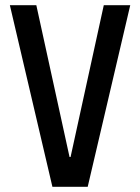

<svg xmlns="http://www.w3.org/2000/svg" viewBox="-20 -720 540 740"><path d="M182 0 18 -700H120L248 -115H252L380 -700H482L318 0Z"/></svg>

Font: Cuprum Medium
Style: Regular
Weight: 500
Designer: Jovanny Lemonad
Foundry: Jovanny Lemonad
Version: Version 3.000